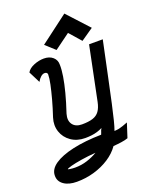

<svg xmlns="http://www.w3.org/2000/svg" viewBox="-199 -962 990 1265"><g transform="rotate(-20 295.5 -329.0)"><path d="M115 206Q58 206 24 182Q-10 158 -9 118Q-9 74 38 41.5Q85 9 170.5 -10Q256 -29 370 -31Q373 -37 375 -44Q377 -51 380 -58.5Q383 -66 387 -72Q370 -63 350 -57Q330 -51 308.5 -48.5Q287 -46 265 -46Q208 -46 167 -74.5Q126 -103 110.5 -149Q95 -195 111 -246Q131 -306 145.5 -359.5Q160 -413 169 -455.5Q178 -498 178 -525Q177 -533 171.5 -536.5Q166 -540 158 -540Q145 -540 131.5 -528.5Q118 -517 107 -497L66 -578Q80 -603 115.5 -617.5Q151 -632 186 -632Q225 -632 249 -611Q273 -590 272 -556Q273 -524 265.5 -477Q258 -430 242.5 -370.5Q227 -311 203 -239Q190 -194 210.5 -166Q231 -138 275 -138Q322 -138 351.5 -147.5Q381 -157 397.5 -180Q414 -203 422 -242L499 -618H595Q564 -472 542.5 -369.5Q521 -267 506 -199Q491 -131 480.5 -89.5Q470 -48 461 -24Q481 -25 494.5 -28Q508 -31 522 -36Q536 -41 557 -49L525 50Q506 57 477.5 61Q449 65 421 67Q391 110 343 141Q295 172 236.5 189Q178 206 115 206ZM137 114Q180 114 220.5 101Q261 88 294 68Q240 72 193 79.5Q146 87 116.5 95Q87 103 86 108Q86 109 102 111.5Q118 114 137 114ZM466 -654 394 -736 285 -656 219 -716 415 -864 553 -714Z"/></g></svg>

Font: Victor Mono Thin
Style: Italic
Weight: 100
Italic angle: -12°
Monospace: yes
Designer: Rune Bjørnerås
Version: Version 1.561;gftools[0.9.30]